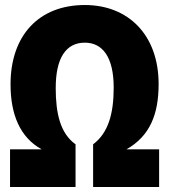

<svg xmlns="http://www.w3.org/2000/svg" viewBox="-20 -745 674 765"><path d="M20 0H281V-170C221 -213 202 -291 202 -394C202 -516 244 -575 318 -575C389 -575 433 -517 433 -396C433 -291 411 -215 351 -170V0H614V-150H484C577 -203 612 -289 612 -410C612 -606 491 -725 318 -725C134 -725 22 -603 22 -409C22 -290 59 -198 146 -150H20Z"/></svg>

Font: Noto Sans Condensed Black
Style: Regular
Weight: 900
Width: 3
Designer: Monotype Design Team
Foundry: Monotype Imaging Inc.
Version: Version 2.013